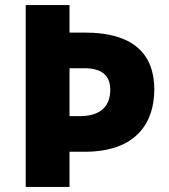

<svg xmlns="http://www.w3.org/2000/svg" viewBox="-20 -734 662 754"><path d="M586 -383C586 -525 499 -606 315 -606H253V-714H81V0H253V-138H312C518 -138 586 -255 586 -383ZM295 -278H253V-466H311C382 -466 413 -436 413 -381C413 -308 364 -278 295 -278Z"/></svg>

Font: Noto Sans Lao UI ExtBd
Style: Regular
Weight: 800
Designer: Monotype Design Team
Foundry: Monotype Imaging Inc.
Version: Version 2.000